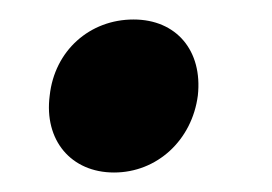

<svg xmlns="http://www.w3.org/2000/svg" viewBox="-20 -173 279 197"><path d="M97 4C141 4 177 -29 183 -75C188 -121 161 -153 117 -153C72 -153 36 -121 31 -75C25 -29 53 4 97 4Z"/></svg>

Font: Barlow Semi Condensed
Style: Bold Italic
Weight: 700
Width: 4
Italic angle: -7°
Designer: Jeremy Tribby
Foundry: Tribby Type
Version: Version 1.422;hotconv 1.0.109;makeotfexe 2.5.65596